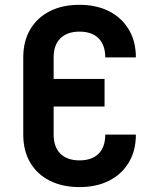

<svg xmlns="http://www.w3.org/2000/svg" viewBox="-20 -760 639 790"><path d="M307.1 9.8Q236.8 9.8 184.6 -16.6Q132.3 -43 104 -91.6Q75.7 -140.1 75.7 -206.1V-523.9Q75.7 -589.8 104 -638.4Q132.3 -687 184.3 -713.6Q236.3 -740.2 307.1 -740.2Q377 -740.2 429 -713.6Q481 -687 510 -638.4Q539.1 -589.8 539.1 -523.9H413.1Q413.1 -574.7 385.5 -602.3Q357.9 -629.9 307.1 -629.9Q256.8 -629.9 228.8 -602.5Q200.7 -575.2 200.7 -523.9V-435.1H410.2V-321.8H200.7V-206.1Q200.7 -155.3 228.5 -127.7Q256.3 -100.1 307.1 -100.1Q357.9 -100.1 385.5 -127.4Q413.1 -154.8 413.1 -206.1H539.1Q539.1 -140.1 510 -91.6Q481 -43 429 -16.6Q377 9.8 307.1 9.8Z"/></svg>

Font: UDEV Gothic 35
Style: Bold
Weight: 700
Version: v2.1.0; ttfautohint (v1.8.4.7-5d5b-dirty) -l 6 -r 45 -G 200 